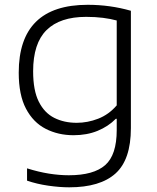

<svg xmlns="http://www.w3.org/2000/svg" viewBox="-20 -570 672 820"><path d="M275.5 230Q235 230 186.2 223Q137.5 216 95.5 201.5V149Q145 164.5 189.2 171.5Q233.5 178.5 274 178.5Q380 178.5 429.2 135.2Q478.5 92 478.5 -14.5V-62.5H474.5Q442.5 -30 396.8 -11.2Q351 7.5 294 7.5Q228.5 7.5 175.2 -19.8Q122 -47 91 -105.8Q60 -164.5 60 -259.5Q60 -549.5 354.5 -549.5Q450 -549.5 539 -524V-23Q539 112 473.2 171Q407.5 230 275.5 230ZM307.5 -45.5Q354 -45.5 399.2 -63Q444.5 -80.5 478.5 -120V-482.5Q453 -489.5 420 -493.8Q387 -498 348 -498Q236 -498 178.8 -441.5Q121.5 -385 121.5 -265.5Q121.5 -183.5 145.8 -135.5Q170 -87.5 212 -66.5Q254 -45.5 307.5 -45.5Z"/></svg>

Font: Encode Sans Expanded Light
Style: Regular
Weight: 300
Width: 7
Designer: Multiple Designers
Foundry: Impallari Type
Version: Version 3.000; ttfautohint (v1.8.3) -l 8 -r 50 -G 200 -x 14 